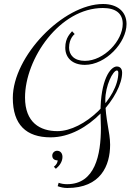

<svg xmlns="http://www.w3.org/2000/svg" viewBox="-20 -685 682 959"><path d="M268 245C282 250 298 254 316 254C483 254 530 142 530 38C530 -27 506 -87 506 -185C506 -257 544 -333 564 -333C568 -333 571 -329 571 -322C571 -194 399 -30 267 -30C180 -30 105 -73 105 -198C105 -392 278 -645 494 -645C558 -645 593 -618 593 -566C593 -481 499 -381 404 -381C350 -381 325 -411 325 -447C325 -494 352 -514 353 -515L340 -529C333 -519 306 -498 306 -447C306 -395 343 -361 404 -361C508 -361 612 -472 612 -565C612 -628 565 -665 495 -665C295 -665 44 -403 44 -196C44 -62 111 1 233 1C423 1 590 -210 590 -322C590 -348 573 -353 564 -353C531 -353 482 -286 482 -124C482 -96 484 -71 484 -47C484 89 455 235 315 235C298 235 284 232 273 228ZM259 158C275 145 292 124 292 99C292 81 282 68 265 68C252 68 241 79 241 92C241 109 253 116 268 116C268 126 262 138 249 148Z"/></svg>

Font: Clicker Script
Style: Regular
Weight: 400
Designer: Astigmatic (AOETI)
Foundry: Astigmatic (AOETI)
Version: Version 1.000